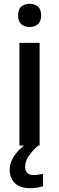

<svg xmlns="http://www.w3.org/2000/svg" viewBox="-20 -764 310 1008"><path d="M188 -539V0H82V-539ZM136 -744Q160 -744 178 -730Q196 -716 196 -683Q196 -651 178 -636.5Q160 -622 136 -622Q110 -622 92.5 -636.5Q75 -651 75 -683Q75 -716 92.5 -730Q110 -744 136 -744ZM112 113Q112 134 124 144.5Q136 155 156 155Q172 155 185 152.5Q198 150 206 149V214Q192 218 176.5 221Q161 224 140 224Q86 224 58.5 198Q31 172 31 126Q31 98 44.5 72Q58 46 80.5 23Q103 0 127 -17L180 0Q146 32 129 57.5Q112 83 112 113Z"/></svg>

Font: Noto Sans Khmer Medium
Style: Regular
Weight: 500
Version: Version 2.003